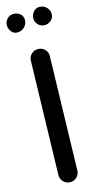

<svg xmlns="http://www.w3.org/2000/svg" viewBox="-158 -989 562 1086"><g transform="rotate(-15 123.0 -446.5)"><path d="M108.9 55.2Q85.9 54.7 70.1 38.1Q54.2 21.5 54.7 -1.5L71.8 -666Q72.3 -689 88.9 -704.8Q105.5 -720.7 128.4 -719.7Q151.4 -719.2 167.2 -702.9Q183.1 -686.5 182.1 -663.6L165 1Q164.6 23.9 148.2 39.8Q131.8 55.7 108.9 55.2ZM253.9 -892.1Q253.9 -868.7 237.3 -854.5Q220.7 -840.3 200.2 -840.3Q177.2 -840.3 162.1 -856.4Q147 -872.6 147 -891.6Q147 -915 161.1 -931.4Q175.3 -947.8 196.3 -947.8Q220.7 -947.8 237.3 -931.4Q253.9 -915 253.9 -892.1ZM99.1 -899.4Q99.1 -874 82 -857.2Q64.9 -840.3 40 -840.3Q18.1 -840.3 5.1 -857.7Q-7.8 -875 -7.8 -894Q-7.8 -916 7.6 -931.9Q22.9 -947.8 45.4 -947.8Q65.4 -947.8 82.3 -934.6Q99.1 -921.4 99.1 -899.4Z"/></g></svg>

Font: Mikhak-DS2-FD SemiBold
Style: Regular
Weight: 600
Designer: Amin Abedi
Version: Version 3.2